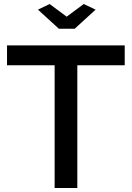

<svg xmlns="http://www.w3.org/2000/svg" viewBox="-20 -936 656 956"><path d="M273 -793H352L456 -888L397 -916L312 -853L227 -916L169 -888ZM15 -710V-611H252V0H365V-611H601V-710Z"/></svg>

Font: RT Raleway SemiBold
Style: Regular
Weight: 400
Designer: Matt McInerney, Pablo Impallari, Rodrigo Fuenzalida — Edited by Milan Moffatt in April 2016
Foundry: Matt McInerney, Pablo Impallari, Rodrigo Fuenzalida — Edited by Milan Moffatt in April 2016
Version: Version 3.001